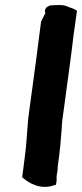

<svg xmlns="http://www.w3.org/2000/svg" viewBox="-20 -746 322 753"><path d="M141 -661C135 -616 129 -567 123 -521L91 -284C86 -231 84 -178 77 -128L67 -51C93 -27 142 1 196 -21L197 -18C205 -34 201 -48 202 -55L206 -80C206 -86 206 -92 207 -97L213 -143C216 -164 217 -184 219 -206L222 -241C222 -251 223 -259 224 -271L255 -501C260 -535 264 -572 268 -605C272 -638 278 -671 282 -704L275 -708C264 -715 252 -716 246 -720C227 -729 202 -726 182 -725H178C161 -720 152 -708 158 -695C154 -685 145 -671 141 -661Z"/></svg>

Font: Hussar Pisanka
Style: BdKur
Weight: 700
Designer: Robert Jablonski
Foundry: Cannot Into Space Fonts
Version: Version 1.070